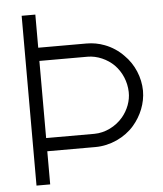

<svg xmlns="http://www.w3.org/2000/svg" viewBox="-52 -766 687 811"><g transform="rotate(-5 291.5 -360.0)"><path d="M128 0V-140.5H332.5C395 -140.5 458 -169.5 497.5 -215.5C531.5 -255 553 -306.5 553 -360C552.5 -416.5 529 -473.5 488 -513.5C466.5 -536 438.5 -554.5 409 -565.5C384.5 -575 358.5 -579.5 332.5 -579.5H128V-720H70V0ZM128 -523.5H332.5C373 -523.5 415.5 -504.5 444 -476C474 -445.5 491.5 -403.5 492.5 -360C493.5 -322 478.5 -284.5 454.5 -255.5C424.5 -219.5 378 -196.5 332.5 -196.5H128Z"/></g></svg>

Font: Hauora Light
Style: Regular
Weight: 300
Designer: Wayne Shih
Foundry: WCYS
Version: Version 1.001;hotconv 1.0.109;makeotfexe 2.5.65596